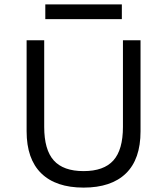

<svg xmlns="http://www.w3.org/2000/svg" viewBox="-20 -843 760 873"><path d="M534 -823V-756H186V-823ZM619 -660V-246Q619 -119 552.5 -54.5Q486 10 360 10Q234 10 167.5 -55Q101 -120 101 -246V-660H181V-266Q181 -162 224.5 -113.5Q268 -65 360 -65Q452 -65 495.5 -113.5Q539 -162 539 -266V-660Z"/></svg>

Font: Work Sans
Style: Regular
Weight: 400
Designer: Wei Huang
Foundry: Wei Huang
Version: Version 1.032;PS 001.032;hotconv 1.0.70;makeotf.lib2.5.58329